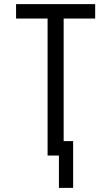

<svg xmlns="http://www.w3.org/2000/svg" viewBox="-20 -755 540 932"><path d="M266 157V0H211V-665H58V-735H442V-665H289V-70H335V157Z"/></svg>

Font: Iosevka Fixed
Style: Regular
Weight: 400
Monospace: yes
Designer: Belleve Invis
Foundry: Belleve Invis
Version: Version 33.2.4